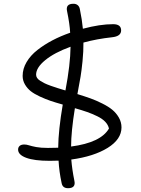

<svg xmlns="http://www.w3.org/2000/svg" viewBox="-20 -804 740 1010"><path d="M241.2 42Q160.6 42 117.9 26.1Q75.2 10.3 75.2 -17.1Q75.2 -29.3 83.5 -36.6Q91.8 -43.9 107.9 -43.9Q119.1 -43.9 132.6 -39.6Q146 -35.2 170.4 -30.5Q194.8 -25.9 231.9 -25.9Q241.7 -25.9 259.8 -26.4Q277.8 -26.9 286.1 -26.9Q287.1 -119.6 310.1 -253.9Q272 -264.6 246.1 -273.4Q220.2 -282.2 189.9 -296.1Q159.7 -310.1 141.6 -324.5Q123.5 -338.9 111.3 -359.6Q99.1 -380.4 99.1 -404.8Q99.1 -442.4 119.9 -477.5Q140.6 -512.7 176.8 -541Q212.9 -569.3 255.9 -591.8Q298.8 -614.3 349.1 -631.8Q346.7 -677.7 333 -744.1Q323.7 -784.2 366.2 -784.2Q379.9 -784.2 388.7 -776.9Q397.5 -769.5 399.9 -756.8Q411.6 -700.2 416 -652.8Q505.4 -676.8 575.2 -676.8Q617.2 -676.8 617.2 -644Q617.2 -612.8 568.8 -607.9Q490.7 -599.6 418.9 -580.1Q419.4 -534.7 414.1 -481.9Q408.7 -429.2 403.8 -400.6Q398.9 -372.1 387.2 -309.1Q426.8 -296.9 456.1 -286.4Q485.4 -275.9 518.1 -259.5Q550.8 -243.2 571.3 -226.1Q591.8 -209 605.5 -185.1Q619.1 -161.1 619.1 -133.8Q619.1 -71.3 546.4 -26.1Q473.6 19 355 35.2Q359.4 88.4 371.1 146Q380.4 186 337.9 186Q309.1 186 304.2 159.2Q291 97.7 288.1 41Q280.3 41 264.6 41.5Q249 42 241.2 42ZM169.9 -411.1Q169.9 -402.3 175 -394.3Q180.2 -386.2 191.7 -378.9Q203.1 -371.6 215.1 -365.7Q227.1 -359.9 247.6 -352.5Q268.1 -345.2 283.2 -340.6Q298.3 -335.9 324.2 -328.1Q350.1 -464.4 351.1 -558.1Q265.6 -526.9 217.8 -487.5Q169.9 -448.2 169.9 -411.1ZM553.2 -127.9Q548.8 -147.5 533.4 -163.6Q518.1 -179.7 491.5 -192.6Q464.8 -205.6 438.5 -214.8Q412.1 -224.1 374 -234.9Q354 -111.8 354 -33.2Q510.3 -53.7 553.2 -127.9Z"/></svg>

Font: Shantell Sans Irregular Bouncy
Style: Regular
Weight: 300
Designer: Stephen Nixon, Anya Danilova, Shantell Martin
Foundry: Arrow Type
Version: Version 1.006;[9816181b4]